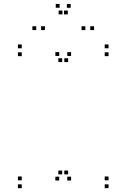

<svg xmlns="http://www.w3.org/2000/svg" viewBox="-20 -972 660 1002"><path d="M546.5 10V-10H526.5V10ZM546.5 -31V-51H526.5V-31ZM335.5 -62V-82H315.5V-62ZM351 -30V-50H331V-30ZM351 -680V-700H331V-680ZM335.5 -648V-668H315.5V-648ZM546.5 -679V-699H526.5V-679ZM546.5 -720V-740H526.5V-720ZM93.5 -720V-740H73.5V-720ZM93.5 -679V-699H73.5V-679ZM304.5 -648V-668H284.5V-648ZM289 -680V-700H269V-680ZM289 -30V-50H269V-30ZM304.5 -62V-82H284.5V-62ZM93.5 -31V-51H73.5V-31ZM93.5 10V-10H73.5V10ZM214.5 -815V-835H194.5V-815ZM334 -897V-917H314V-897ZM306 -897V-917H286V-897ZM425.5 -815V-835H405.5V-815ZM471 -815V-835H451V-815ZM349 -931.5V-951.5H329V-931.5ZM291 -931.5V-951.5H271V-931.5ZM169 -815V-835H149V-815Z"/></svg>

Font: Monaspace Xenon Dots Var
Style: Regular
Weight: 400
Designer: Riley Cran and the Lettermatic Team
Version: Version 1.100 (Monaspace Xenon Dots)